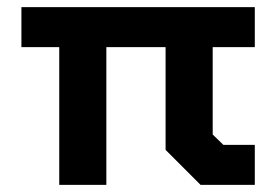

<svg xmlns="http://www.w3.org/2000/svg" viewBox="-20 -518 774 538"><path d="M576 -386V-141L606 -112H694V0H542L444 -98V-386H278V0H146V-386H40V-498H694V-386Z"/></svg>

Font: Chakra Petch
Style: Bold
Weight: 700
Designer: Katatrad Aksorn Co.,Ltd.
Foundry: Cadson Demak Co.,Ltd.
Version: Version 1.000; ttfautohint (v1.6)